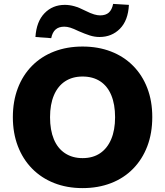

<svg xmlns="http://www.w3.org/2000/svg" viewBox="-20 -955 847 986"><path d="M404 11Q324 11 258 -15Q192 -41 144.5 -89.5Q97 -138 71.5 -205Q46 -272 46 -353Q46 -435 71.5 -502Q97 -569 144.5 -617Q192 -665 258 -690.5Q324 -716 404 -716Q484 -716 550 -690.5Q616 -665 663.5 -617Q711 -569 736.5 -502.5Q762 -436 762 -354Q762 -271 736.5 -204Q711 -137 663.5 -88.5Q616 -40 550 -14.5Q484 11 404 11ZM404 -143Q457 -143 494 -168Q531 -193 551 -240Q571 -287 571 -353Q571 -419 551.5 -466Q532 -513 494.5 -537.5Q457 -562 404 -562Q352 -562 314.5 -537.5Q277 -513 257 -466Q237 -419 237 -353Q237 -287 256.5 -240Q276 -193 314 -168Q352 -143 404 -143ZM243 -759 162 -765Q167 -844 208.5 -887Q250 -930 313 -930Q337 -930 362 -923Q387 -916 418 -900Q446 -886 463.5 -881Q481 -876 494 -876Q523 -876 539 -890.5Q555 -905 561 -935L642 -930Q638 -850 596 -807.5Q554 -765 491 -765Q466 -765 441 -773Q416 -781 384 -795Q357 -808 341 -813Q325 -818 310 -818Q282 -818 265.5 -803.5Q249 -789 243 -759Z"/></svg>

Font: Nunito Sans 12pt ExtraLight Black
Style: Regular
Weight: 900
Version: Version 3.101;gftools[0.9.27]